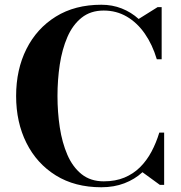

<svg xmlns="http://www.w3.org/2000/svg" viewBox="-20 -780 765 810"><path d="M407.5 10Q296 10 215.5 -40Q135 -90 91.5 -177Q48 -264 48 -375Q48 -486.5 91.5 -573.2Q135 -660 215.5 -710Q296 -760 407.5 -760Q454 -760 493.8 -744.2Q533.5 -728.5 565 -700L645 -750H662V-530H641.5Q623 -592 590.8 -638.2Q558.5 -684.5 514.8 -710Q471 -735.5 417.5 -735.5Q362 -735.5 324.2 -705.2Q286.5 -675 264.2 -623.5Q242 -572 232.2 -507.8Q222.5 -443.5 222.5 -375Q222.5 -307 232.2 -242.8Q242 -178.5 264.2 -127Q286.5 -75.5 324.2 -45.2Q362 -15 417.5 -15Q467 -15 504.8 -30.8Q542.5 -46.5 570.8 -74.5Q599 -102.5 619 -140Q639 -177.5 652 -220.5H672.5V0H654.5L581 -53.5Q548.5 -23.5 504.8 -6.8Q461 10 407.5 10Z"/></svg>

Font: Bodoni Moda SC 11pt
Style: Bold
Weight: 700
Version: Version 2.005